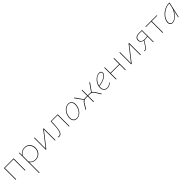

<svg xmlns="http://www.w3.org/2000/svg" viewBox="583 -2410 4698 4698"><g transform="rotate(-45 2932.5 -60.5)"><path d="M428 -407V0H411V-392H110V0H93V-407Z M804 -410Q888 -410 940 -353.5Q992 -297 992 -210Q992 -117 933 -57Q874 3 784 3Q684 3 631 -74V288L614 289V-407H630L631 -317Q694 -410 804 -410ZM783 -11Q866 -11 920 -67Q974 -123 974 -209Q974 -291 926 -343.5Q878 -396 802 -396Q694 -396 631 -295V-99Q681 -11 783 -11Z M1468 -407V0H1451V-384L1152 0H1134V-407H1151L1150 -22L1450 -407Z M1953 -407V0H1936V-393H1724Q1723 -197 1697 -95Q1671 7 1600 7Q1580 7 1557 -2L1563 -15Q1582 -8 1598 -8Q1662 -8 1685.5 -110Q1709 -212 1710 -407Z M2211 3Q2140 3 2108.5 -51.5Q2077 -106 2095 -194Q2115 -291 2177.5 -350.5Q2240 -410 2316 -410Q2387 -410 2419 -355.5Q2451 -301 2433 -215Q2413 -120 2351 -58.5Q2289 3 2211 3ZM2215 -11Q2285 -11 2341.5 -69Q2398 -127 2416 -215Q2433 -295 2406 -345.5Q2379 -396 2314 -396Q2246 -396 2188 -340.5Q2130 -285 2112 -194Q2094 -110 2122.5 -60.5Q2151 -11 2215 -11Z M3008 -106 3072 0H3052L2993 -99Q2961 -160 2931 -180.5Q2901 -201 2852 -201H2800V0H2783V-201H2731Q2681 -201 2651.5 -180.5Q2622 -160 2590 -99L2530 0H2510L2575 -106Q2615 -182 2657 -203L2511 -407H2533L2671 -209Q2693 -216 2727 -216H2783V-407H2800V-216H2855Q2889 -216 2911 -209L3049 -407H3071L2925 -203Q2966 -182 3008 -106Z M3383 -410Q3429 -410 3444.5 -384.5Q3460 -359 3454 -327Q3444 -277 3367.5 -233.5Q3291 -190 3161 -169Q3150 -98 3180 -54.5Q3210 -11 3271 -11Q3336 -11 3396 -67L3406 -57Q3340 3 3270 3Q3197 3 3163 -52Q3129 -107 3149 -194Q3170 -281 3239.5 -345.5Q3309 -410 3383 -410ZM3438 -327Q3438 -339 3438.5 -354.5Q3439 -370 3423.5 -383Q3408 -396 3379 -396Q3311 -396 3248.5 -335Q3186 -274 3166 -194L3163 -182Q3282 -203 3355 -242.5Q3428 -282 3438 -327Z M3885 -407H3902V0H3885V-196H3581V0H3564V-407H3581V-211H3885Z M4423 -407V0H4406V-384L4107 0H4089V-407H4106L4105 -22L4405 -407Z M4763 -408H4868V0H4852V-198Q4804 -189 4758 -189Q4741 -189 4733 -190L4671 -92Q4632 -28 4617 -15Q4597 3 4569 3Q4555 3 4540 0L4543 -13Q4555 -10 4566 -10Q4573 -10 4578.5 -11Q4584 -12 4590 -15Q4596 -18 4600 -20Q4604 -22 4609.5 -28.5Q4615 -35 4618 -38Q4621 -41 4627.5 -50.5Q4634 -60 4636.5 -64Q4639 -68 4647 -80.5Q4655 -93 4658 -98L4718 -192Q4672 -201 4645 -227.5Q4618 -254 4618 -297Q4618 -349 4655.5 -378.5Q4693 -408 4763 -408ZM4758 -202Q4806 -202 4852 -211V-394H4762Q4701 -394 4668 -368Q4635 -342 4635 -298Q4635 -252 4668.5 -227Q4702 -202 4758 -202Z M5383 -407V-392H5193V0H5176V-392H4986V-407Z M5790 -407H5822L5731 0H5715L5759 -194Q5718 -113 5652.5 -55.5Q5587 2 5523 2Q5476 2 5453 -36Q5430 -74 5441 -126Q5457 -203 5515.5 -269Q5574 -335 5648 -371Q5722 -407 5790 -407ZM5527 -12Q5600 -12 5678 -99.5Q5756 -187 5777 -278L5803 -393H5788Q5689 -393 5585 -314Q5481 -235 5458 -126Q5448 -78 5468 -45Q5488 -12 5527 -12Z"/></g></svg>

Font: EauTest Thin
Style: Italic
Weight: 250
Italic angle: -12°
Designer: Christian Thalmann (Catharsis Fonts)
Version: Version 0.001;PS 000.001;hotconv 1.0.88;makeotf.lib2.5.64775